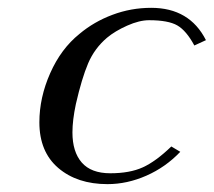

<svg xmlns="http://www.w3.org/2000/svg" viewBox="-20 -463 549 493"><path d="M442.9 -73.2Q405.3 -33.7 356 -12Q306.6 9.8 255.9 9.8Q178.2 9.8 129.6 -31.7Q81.1 -73.2 81.1 -148.9Q81.1 -212.4 108.9 -275.1Q136.7 -337.9 184.1 -376Q221.2 -407.2 268.8 -425Q316.4 -442.9 368.2 -442.9Q466.8 -442.9 508.8 -359.9L479 -346.2Q458.5 -384.3 435.3 -397.7Q412.1 -411.1 362.8 -411.1Q337.9 -411.1 306.6 -397.2Q275.4 -383.3 254.9 -366.2Q222.7 -338.9 206.3 -300.3Q189.9 -261.7 174.8 -195.8Q166 -154.3 166 -123Q166 -73.2 189.9 -45.7Q213.9 -18.1 263.2 -18.1Q313 -18.1 346.4 -33.2Q379.9 -48.3 419.9 -86.9Z"/></svg>

Font: Common Serif Medium
Style: Italic
Weight: 500
Italic angle: -12°
Designer: Philipp H. Poll, Khaled Hosny
Foundry: Stefan Peev, Context Ltd.
Version: Version 1.026